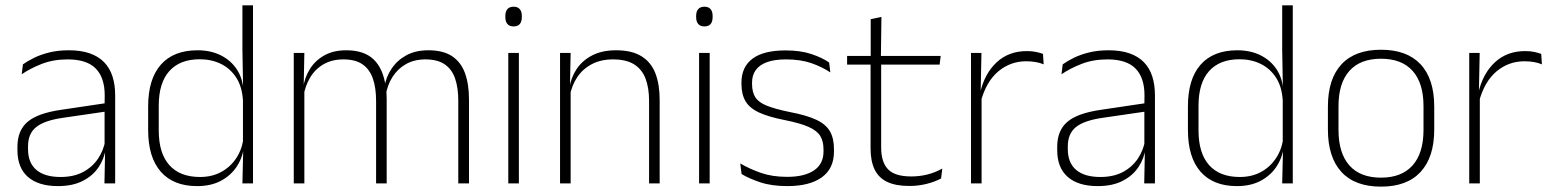

<svg xmlns="http://www.w3.org/2000/svg" viewBox="-20 -684 5787 716"><path d="M369.5 0 372 -125 370 -131.5V-290L370.5 -328Q370.5 -394.5 337 -428.5Q303.5 -462.5 232.5 -462.5Q178.5 -462.5 135.2 -445.5Q92 -428.5 61 -407L65.5 -444Q82 -456 106.8 -468.2Q131.5 -480.5 164 -488.5Q196.5 -496.5 237 -496.5Q282 -496.5 314.8 -485Q347.5 -473.5 368.5 -451.8Q389.5 -430 399.5 -399Q409.5 -368 409.5 -328.5V0ZM196 10Q123.5 10 84.2 -24.2Q45 -58.5 45 -124V-136.5Q45 -197.5 83 -229.8Q121 -262 208 -274.5L379.5 -300L381.5 -269L213.5 -244.5Q145 -234.5 114.8 -210Q84.5 -185.5 84.5 -138.5V-128Q84.5 -77 115.5 -50.5Q146.5 -24 206 -24Q254.5 -24 289.2 -42.2Q324 -60.5 345.2 -91.8Q366.5 -123 373 -162L383.5 -131H374.5Q369.5 -94 348.5 -61.8Q327.5 -29.5 289.5 -9.8Q251.5 10 196 10Z M715 10Q626.5 10 579.5 -43.8Q532.5 -97.5 532.5 -199V-287.5Q532.5 -389 579.8 -442.8Q627 -496.5 717 -496.5Q765.5 -496.5 803.2 -477.8Q841 -459 863.2 -425.2Q885.5 -391.5 888 -345.5H901L886 -309.5Q883 -360.5 861 -394.5Q839 -428.5 803.8 -445.8Q768.5 -463 725 -463Q651 -463 611.5 -419Q572 -375 572 -290V-197.5Q572 -112.5 611.5 -68.2Q651 -24 726 -24Q769.5 -24 803.2 -41.8Q837 -59.5 859 -91.2Q881 -123 887.5 -164.5L900.5 -132.5H889Q883.5 -93 861.5 -60.8Q839.5 -28.5 802.8 -9.2Q766 10 715 10ZM884 0 887 -126.5 886 -140V-347L886.5 -359L884 -497.5V-664H923.5V0Z M1689 0V-308.5Q1689 -356.5 1677.2 -391Q1665.5 -425.5 1638.5 -444Q1611.5 -462.5 1566.5 -462.5Q1525 -462.5 1494 -445Q1463 -427.5 1443.8 -397.2Q1424.5 -367 1418.5 -328.5L1407 -361.5H1414Q1419.5 -396.5 1440 -427.5Q1460.5 -458.5 1494.8 -477.5Q1529 -496.5 1577.5 -496.5Q1632.5 -496.5 1665.8 -474.5Q1699 -452.5 1714 -411.2Q1729 -370 1729 -312V0ZM1075.5 0V-486.5H1115L1112.5 -362L1115 -360.5V0ZM1382.5 0V-308Q1382.5 -356.5 1370.5 -391Q1358.5 -425.5 1332 -444Q1305.5 -462.5 1260.5 -462.5Q1218 -462.5 1186.8 -444.5Q1155.5 -426.5 1136.8 -395.2Q1118 -364 1111.5 -324L1099.5 -356H1110.5Q1115.5 -394 1135.2 -426Q1155 -458 1189 -477.2Q1223 -496.5 1271.5 -496.5Q1338 -496.5 1373.8 -462Q1409.5 -427.5 1418.5 -359.5Q1420.5 -348.5 1421.2 -337.5Q1422 -326.5 1422 -315V0Z M1875.5 0V-486.5H1915V0ZM1895.5 -585.5Q1880 -585.5 1872.2 -594.5Q1864.5 -603.5 1864.5 -620.5V-624.5Q1864.5 -641 1872.2 -650Q1880 -659 1895.5 -659Q1910.5 -659 1918.2 -650Q1926 -641 1926 -624.5V-620.5Q1926 -603 1918.2 -594.2Q1910.5 -585.5 1895.5 -585.5Z M2400.5 0V-308Q2400.5 -356 2387.5 -390.5Q2374.5 -425 2345 -443.8Q2315.5 -462.5 2266 -462.5Q2220.5 -462.5 2186.5 -444.5Q2152.5 -426.5 2132 -395.2Q2111.5 -364 2104.5 -324L2093.5 -356H2103.5Q2109 -394 2130 -426Q2151 -458 2188 -477.2Q2225 -496.5 2277 -496.5Q2336.5 -496.5 2372.2 -474.2Q2408 -452 2424 -410.8Q2440 -369.5 2440 -311.5V0ZM2068.5 0V-486.5H2108L2105.5 -362.5L2108 -361V0Z M2587 0V-486.5H2626.5V0ZM2607 -585.5Q2591.5 -585.5 2583.8 -594.5Q2576 -603.5 2576 -620.5V-624.5Q2576 -641 2583.8 -650Q2591.5 -659 2607 -659Q2622 -659 2629.8 -650Q2637.5 -641 2637.5 -624.5V-620.5Q2637.5 -603 2629.8 -594.2Q2622 -585.5 2607 -585.5Z M2916 10Q2857.5 10 2815 -4.2Q2772.5 -18.5 2745.5 -35L2740.5 -74.5Q2776.5 -53.5 2818.5 -39Q2860.5 -24.5 2915.5 -24.5Q2980 -24.5 3015.5 -48.5Q3051 -72.5 3051 -119V-127Q3051 -157 3039 -176.8Q3027 -196.5 2996 -210.5Q2965 -224.5 2907.5 -236Q2846 -248 2810.5 -264.5Q2775 -281 2760 -306.8Q2745 -332.5 2745 -371.5V-376Q2745 -434 2786 -465Q2827 -496 2909.5 -496Q2966 -496 3006.5 -482.2Q3047 -468.5 3072 -451L3076.5 -414Q3045 -435 3004.8 -448.8Q2964.5 -462.5 2911.5 -462.5Q2867.5 -462.5 2839.5 -452Q2811.5 -441.5 2798 -422.2Q2784.5 -403 2784.5 -376V-371.5Q2784.5 -340.5 2796.8 -321.2Q2809 -302 2839.8 -289.8Q2870.5 -277.5 2924 -266.5Q2987.5 -254.5 3023.8 -237.5Q3060 -220.5 3075 -194.2Q3090 -168 3090 -128.5V-118.5Q3090 -55.5 3044.8 -22.8Q2999.5 10 2916 10Z M3371.5 9.5Q3320 9.5 3288.2 -5.8Q3256.5 -21 3241.5 -52.2Q3226.5 -83.5 3226.5 -130.5V-459H3266V-134.5Q3266 -79 3291.8 -52.5Q3317.5 -26 3378.5 -26Q3409 -26 3438.2 -33.2Q3467.5 -40.5 3494 -55.5L3489.5 -18.5Q3466.5 -6 3435.2 1.8Q3404 9.5 3371.5 9.5ZM3139 -443V-475.5H3488L3484 -443ZM3227 -469.5V-612.5L3267 -621L3265 -469.5Z M3637.5 -305 3624.5 -334 3635 -337.5Q3651.5 -409.5 3696.5 -451.5Q3741.5 -493.5 3809.5 -493.5Q3829 -493.5 3844 -490.2Q3859 -487 3869.5 -483L3872 -444Q3859.5 -449.5 3843 -452.5Q3826.5 -455.5 3807 -455.5Q3747.5 -455.5 3702.5 -417.5Q3657.5 -379.5 3637.5 -305ZM3601 0V-486.5H3640L3637 -338L3640.5 -334.5V0Z M4247 0 4249.5 -125 4247.5 -131.5V-290L4248 -328Q4248 -394.5 4214.5 -428.5Q4181 -462.5 4110 -462.5Q4056 -462.5 4012.8 -445.5Q3969.5 -428.5 3938.5 -407L3943 -444Q3959.5 -456 3984.2 -468.2Q4009 -480.5 4041.5 -488.5Q4074 -496.5 4114.5 -496.5Q4159.5 -496.5 4192.2 -485Q4225 -473.5 4246 -451.8Q4267 -430 4277 -399Q4287 -368 4287 -328.5V0ZM4073.5 10Q4001 10 3961.8 -24.2Q3922.5 -58.5 3922.5 -124V-136.5Q3922.5 -197.5 3960.5 -229.8Q3998.5 -262 4085.5 -274.5L4257 -300L4259 -269L4091 -244.5Q4022.5 -234.5 3992.2 -210Q3962 -185.5 3962 -138.5V-128Q3962 -77 3993 -50.5Q4024 -24 4083.5 -24Q4132 -24 4166.8 -42.2Q4201.5 -60.5 4222.8 -91.8Q4244 -123 4250.5 -162L4261 -131H4252Q4247 -94 4226 -61.8Q4205 -29.5 4167 -9.8Q4129 10 4073.5 10Z M4592.5 10Q4504 10 4457 -43.8Q4410 -97.5 4410 -199V-287.5Q4410 -389 4457.2 -442.8Q4504.5 -496.5 4594.5 -496.5Q4643 -496.5 4680.8 -477.8Q4718.5 -459 4740.8 -425.2Q4763 -391.5 4765.5 -345.5H4778.5L4763.5 -309.5Q4760.5 -360.5 4738.5 -394.5Q4716.5 -428.5 4681.2 -445.8Q4646 -463 4602.5 -463Q4528.5 -463 4489 -419Q4449.5 -375 4449.5 -290V-197.5Q4449.5 -112.5 4489 -68.2Q4528.5 -24 4603.5 -24Q4647 -24 4680.8 -41.8Q4714.5 -59.5 4736.5 -91.2Q4758.5 -123 4765 -164.5L4778 -132.5H4766.5Q4761 -93 4739 -60.8Q4717 -28.5 4680.2 -9.2Q4643.5 10 4592.5 10ZM4761.5 0 4764.5 -126.5 4763.5 -140V-347L4764 -359L4761.5 -497.5V-664H4801V0Z M5130 12Q5032.5 12 4982.2 -43Q4932 -98 4932 -201V-286.5Q4932 -389.5 4982.5 -444Q5033 -498.5 5130 -498.5Q5227 -498.5 5277.8 -444Q5328.5 -389.5 5328.5 -286.5V-201Q5328.5 -98 5277.8 -43Q5227 12 5130 12ZM5130 -21.5Q5207 -21.5 5247.8 -67.2Q5288.5 -113 5288.5 -199.5V-288Q5288.5 -374 5248 -419.5Q5207.5 -465 5130 -465Q5052.5 -465 5012 -419.5Q4971.5 -374 4971.5 -288V-199.5Q4971.5 -113 5012 -67.2Q5052.5 -21.5 5130 -21.5Z M5495.5 -305 5482.5 -334 5493 -337.5Q5509.5 -409.5 5554.5 -451.5Q5599.5 -493.5 5667.5 -493.5Q5687 -493.5 5702 -490.2Q5717 -487 5727.5 -483L5730 -444Q5717.5 -449.5 5701 -452.5Q5684.5 -455.5 5665 -455.5Q5605.5 -455.5 5560.5 -417.5Q5515.5 -379.5 5495.5 -305ZM5459 0V-486.5H5498L5495 -338L5498.5 -334.5V0Z"/></svg>

Font: Anek Tamil Medium ExtraLight
Style: Regular
Weight: 250
Version: Version 1.003